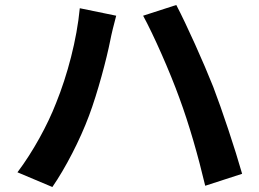

<svg xmlns="http://www.w3.org/2000/svg" viewBox="-20 -743 1040 770"><path d="M205 -330C171 -242 112 -134 50 -52L190 7C242 -68 301 -182 337 -279C372 -372 408 -509 422 -580C426 -602 438 -651 446 -680L300 -710C288 -583 250 -441 205 -330ZM699 -351C739 -243 775 -116 803 2L951 -46C923 -145 870 -304 835 -395C797 -491 728 -645 687 -723L554 -680C596 -603 661 -456 699 -351Z"/></svg>

Font: Source Han Sans CN
Style: Bold
Weight: 700
Designer: Ryoko NISHIZUKA 西塚涼子 (kana, bopomofo & ideographs); Paul D. Hunt (Latin, Greek & Cyrillic); Sandoll Communications 산돌커뮤니
Foundry: Adobe
Version: Version 2.001;hotconv 1.0.107;makeotfexe 2.5.65593